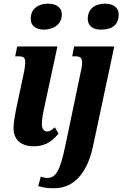

<svg xmlns="http://www.w3.org/2000/svg" viewBox="-20 -790 669 1050"><path d="M220 -628C269 -628 318 -654 318 -711C318 -753 282 -770 243 -770C195 -770 148 -747 148 -687C148 -646 180 -628 220 -628ZM532 -628C595 -628 629 -655 629 -711C629 -753 593 -770 555 -770C506 -770 460 -747 460 -687C460 -646 491 -628 532 -628ZM165 10C237 10 271 -26 300 -59L280 -94C263 -79 253 -71 237 -71C220 -71 209 -86 209 -112C209 -138 215 -170 224 -211L294 -536H74L63 -482H80C108 -482 118 -475 118 -452C118 -438 115 -411 108 -380L80 -249C63 -172 54 -120 54 -89C54 -27 94 10 165 10ZM287 239C366 236 453 180 489 8L605 -536H385L375 -482H391C419 -482 429 -474 429 -448C429 -431 426 -416 421 -394L337 8C309 141 287 183 238 183C227 183 210 179 203 176L189 228C225 237 245 241 287 239Z"/></svg>

Font: Noto Serif Condensed Extra
Style: Italic
Weight: 800
Width: 3
Italic angle: -12°
Designer: Monotype Design Team
Foundry: Monotype Imaging Inc.
Version: Version 1.901